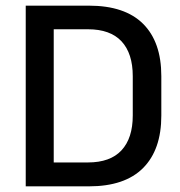

<svg xmlns="http://www.w3.org/2000/svg" viewBox="-20 -659 638 679"><path d="M139.5 0V-84.5H291Q370 -84.5 409.8 -127.5Q449.5 -170.5 449.5 -250.5V-389.5Q449.5 -470 409.8 -512.8Q370 -555.5 291 -555.5H139V-639H294.5Q421.5 -639 486 -574.8Q550.5 -510.5 550.5 -390V-250Q550.5 -129.5 486 -64.8Q421.5 0 294.5 0ZM71 0V-639H170V0Z"/></svg>

Font: Anek Tamil Medium
Style: Regular
Weight: 500
Designer: Aadarsh Rajan (Tamil), Yesha Goshar (Latin)
Foundry: Ek Type
Version: Version 1.003